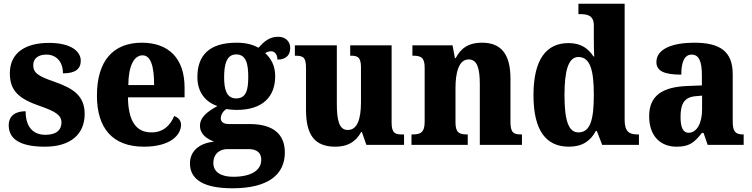

<svg xmlns="http://www.w3.org/2000/svg" viewBox="-20 -780 4052 1034"><path d="M222 10C362 10 436 -59 436 -166C436 -266 372 -305 272 -340C185 -370 159 -388 159 -429C159 -466 187 -486 230 -486C281 -486 319 -450 319 -385C385 -385 415 -408 415 -453C415 -501 366 -549 244 -549C117 -549 33 -496 33 -385C33 -287 87 -246 198 -208C277 -180 311 -161 311 -120C311 -83 287 -54 225 -54C160 -54 118 -94 118 -181C69 -181 27 -161 27 -105C27 -39 76 10 222 10Z M755 10C899 10 955 -54 955 -108C955 -132 939 -148 918 -155C897 -105 860 -67 796 -67C714 -67 671 -125 669 -256H974V-308C974 -467 887 -550 744 -550C590 -550 502 -453 502 -265C502 -91 585 10 755 10ZM810 -322H671C672 -426 702 -482 748 -482C792 -482 810 -423 810 -322Z M1232 234C1423 234 1514 161 1514 41C1514 -56 1453 -112 1324 -112H1213C1187 -112 1169 -121 1169 -143C1169 -165 1186 -186 1200 -193C1211 -190 1241 -188 1254 -188C1398 -188 1462 -262 1462 -370C1462 -428 1438 -467 1408 -494C1417 -499 1427 -504 1441 -504C1455 -504 1474 -491 1474 -459C1526 -459 1543 -489 1543 -522C1543 -554 1520 -582 1478 -582C1429 -582 1400 -554 1372 -523C1339 -541 1303 -550 1254 -550C1108 -550 1043 -483 1043 -365C1043 -280 1090 -229 1151 -209C1095 -178 1057 -148 1057 -103C1057 -55 1096 -32 1133 -17C1055 -10 1003 33 1003 100C1003 188 1079 234 1232 234ZM1252 -250C1200 -250 1187 -298 1187 -364C1187 -433 1200 -487 1252 -487C1306 -487 1317 -435 1317 -365C1317 -297 1306 -250 1252 -250ZM1235 172C1173 172 1129 148 1129 99C1129 40 1173 23 1204 23H1320C1365 23 1387 45 1387 80C1387 137 1334 172 1235 172Z M1786 10C1852 10 1896 -16 1925 -69H1929L1953 0H2156V-56H2146C2112 -56 2089 -60 2089 -118V-536H1866V-480H1869C1903 -480 1924 -475 1924 -418V-230C1924 -138 1904 -80 1853 -80C1806 -80 1794 -132 1794 -222V-536H1568V-480H1572C1619 -480 1628 -466 1628 -409V-188C1628 -54 1674 10 1786 10Z M2196 0H2499V-56H2495C2454 -56 2433 -65 2433 -121V-306C2433 -387 2450 -460 2504 -460C2551 -460 2564 -410 2564 -325V0H2791V-56H2787C2745 -56 2729 -65 2729 -126V-357C2729 -492 2676 -550 2576 -550C2498 -550 2460 -516 2434 -467H2430L2417 -536H2201V-480H2205C2246 -480 2267 -471 2267 -416V-124C2267 -65 2243 -56 2201 -56H2196Z M3044 10C3117 10 3161 -22 3189 -75H3194L3223 0H3421V-56H3413C3368 -56 3344 -72 3344 -134V-760H3095V-704H3103C3144 -704 3178 -697 3178 -643V-588C3178 -550 3178 -506 3180 -476H3176C3149 -517 3111 -548 3042 -548C2922 -548 2853 -460 2853 -267C2853 -75 2922 10 3044 10ZM3095 -67C3041 -67 3020 -133 3020 -268C3020 -400 3041 -473 3095 -473C3159 -473 3178 -400 3178 -269C3178 -135 3159 -67 3095 -67Z M3623 10C3692 10 3718 -11 3760 -64H3769L3791 0H3985V-56H3982C3940 -56 3926 -72 3926 -126V-380C3926 -505 3856 -550 3718 -550C3607 -550 3515 -519 3515 -446C3515 -397 3558 -378 3649 -378C3649 -448 3667 -486 3705 -486C3745 -486 3760 -448 3760 -374V-320L3684 -317C3544 -312 3476 -263 3476 -154C3476 -42 3542 10 3623 10ZM3688 -65C3658 -65 3645 -95 3645 -150C3645 -221 3665 -257 3727 -262L3761 -265V-191C3761 -115 3732 -65 3688 -65Z"/></svg>

Font: Noto Serif Sinhala SemiCondensed ExtraBold
Style: Regular
Weight: 800
Width: 4
Designer: Jelle Bosma - Monotype Design Team
Foundry: Monotype Imaging Inc.
Version: Version 2.007